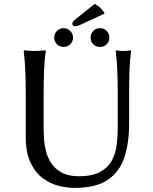

<svg xmlns="http://www.w3.org/2000/svg" viewBox="-20 -942 773 973"><path d="M576.7 -471.7Q576.7 -531.2 574.5 -584.7Q572.3 -638.2 566.4 -683.6L568.4 -687Q587.4 -683.6 605 -683.6Q623 -683.6 642.1 -687L644.5 -683.6Q638.2 -641.1 636.2 -586.2Q634.3 -531.2 634.3 -471.7V-312.5Q634.3 -218.3 610.4 -145Q586.4 -71.8 526.4 -30.8Q466.3 10.3 356.9 10.3Q321.3 10.3 278.8 0Q236.3 -10.3 197.5 -38.6Q158.7 -66.9 134.5 -118.4Q110.4 -169.9 110.4 -250V-471.7Q110.4 -531.2 108.2 -584.7Q106 -638.2 100.1 -683.6L102.1 -687Q111.3 -686 128.9 -684.8Q146.5 -683.6 155.8 -683.6Q165 -683.6 182.6 -684.8Q200.2 -686 210 -687L212.4 -683.6Q205.6 -641.1 203.4 -586.2Q201.2 -531.2 201.2 -471.7V-285.2Q201.2 -268.1 202.9 -239Q204.6 -210 212.6 -177.2Q220.7 -144.5 239.7 -115.2Q258.8 -85.9 292.7 -67.4Q326.7 -48.8 379.4 -48.8Q446.3 -48.8 486.1 -70.1Q525.9 -91.3 545.7 -126.7Q565.4 -162.1 571 -205.6Q576.7 -249 576.7 -293.5ZM460 -922.4Q494.6 -903.3 510.7 -873.5L393.6 -819.3Q380.4 -813 372.6 -811Q364.7 -809.1 359.4 -809.1Q346.7 -809.1 346.7 -822.3Q346.7 -827.6 349.4 -831.5Q352.1 -835.4 359.4 -841.8ZM254.9 -751.5Q254.9 -771.5 268.6 -785.4Q282.2 -799.3 302.2 -799.3Q322.3 -799.3 336.2 -785.4Q350.1 -771.5 350.1 -751.5Q350.1 -731.4 336.2 -717.8Q322.3 -704.1 302.2 -704.1Q282.2 -704.1 268.6 -717.8Q254.9 -731.4 254.9 -751.5ZM439 -751.5Q439 -771.5 452.6 -785.4Q466.3 -799.3 486.3 -799.3Q506.8 -799.3 520.5 -785.4Q534.2 -771.5 534.2 -751.5Q534.2 -731.4 520.5 -717.8Q506.8 -704.1 486.3 -704.1Q466.3 -704.1 452.6 -717.8Q439 -731.4 439 -751.5Z"/></svg>

Font: Kurinto Seri
Style: Regular
Weight: 400
Designer: Kurinto was developed by Clint Goss from a range of fonts that are compatible with the SIL Open Font License Version 1.1
Foundry: Clinton F. Goss
Version: Version 2.196; July 25, 2020